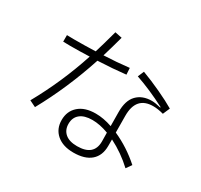

<svg xmlns="http://www.w3.org/2000/svg" viewBox="-168 -1028 1336 1274"><g transform="rotate(30 500.0 -390.5)"><path d="M577 -599Q479 -588 364 -583Q281 -330 159 -109L110 -133Q230 -348 306 -581Q233 -578 158 -578Q121 -578 104 -579V-629Q120 -628 159 -628Q243 -628 323 -631Q341 -688 373 -806L427 -795Q403 -706 381 -634Q479 -638 574 -649ZM707 -358 708 -231Q818 -182 911 -99L882 -58Q804 -131 709 -179V-129Q709 -55 663 -15Q617 25 530 25Q449 25 402 -15.5Q355 -56 355 -124Q355 -192 401.5 -233Q448 -274 531 -274Q591 -274 657 -251L656 -357Q655 -446 697 -489.5Q739 -533 811 -533Q836 -533 880 -522L881 -526Q757 -590 648 -627L668 -674Q738 -648 814 -612.5Q890 -577 939 -548L916 -495Q872 -507 837 -507Q706 -507 707 -358ZM657 -201Q590 -226 533 -226Q472 -226 439.5 -199.5Q407 -173 407 -125Q407 -78 438.5 -51Q470 -24 530 -24Q658 -24 658 -134Z"/></g></svg>

Font: IBM Plex Sans JP Light
Style: Regular
Weight: 300
Designer: Mike Abbink; Paul van der Laan; Pieter van Rosmalen; Wujin Sim; Yejin Wi; Jinhee Kim; Boomi Park; Yona Kim; Kichan Ma
Foundry: Sandoll Inc.
Version: Version 1.002